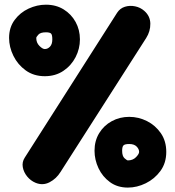

<svg xmlns="http://www.w3.org/2000/svg" viewBox="-20 -745 763 835"><path d="M19.5 -580.1Q19.5 -625.5 43.5 -658Q67.4 -690.4 104.2 -707.5Q141.1 -724.6 179.7 -724.6Q223.6 -724.6 256.8 -704.1Q290 -683.6 308.8 -649.4Q327.6 -615.2 327.6 -573.7Q327.6 -533.2 308.8 -496.6Q290 -460 255.6 -436.8Q221.2 -413.6 174.8 -413.6Q127 -413.6 92 -438.7Q57.1 -463.9 38.3 -502.2Q19.5 -540.5 19.5 -580.1ZM607.4 -697.8Q633.3 -675.3 633.8 -642.1Q634.3 -608.9 615.7 -579.6L243.2 2.9Q225.1 32.2 195.6 47.6Q166 63 134.3 49.8Q113.3 41 98.1 22.5Q83 3.9 79.1 -18.1Q75.2 -40 87.4 -59.1L489.3 -689.5Q502 -709 523.2 -715.6Q544.4 -722.2 567.4 -717.5Q590.3 -712.9 607.4 -697.8ZM137.7 -580.1Q137.7 -559.1 151.4 -545.4Q165 -531.7 174.8 -531.7Q187.5 -531.7 197.5 -542.2Q207.5 -552.7 207.5 -573.7Q207.5 -593.8 201.9 -599.1Q196.3 -604.5 179.7 -604.5Q155.8 -604.5 146.7 -594.2Q137.7 -584 137.7 -580.1ZM536.1 70.8Q490.7 70.8 458.3 47.1Q425.8 23.4 408.4 -13.4Q391.1 -50.3 391.1 -89.4Q391.1 -132.8 411.4 -166Q431.6 -199.2 466.1 -218Q500.5 -236.8 542 -236.8Q582.5 -236.8 619.4 -218.3Q656.2 -199.7 679.7 -165.5Q703.1 -131.3 703.1 -84.5Q703.1 -36.1 677.7 -1.5Q652.3 33.2 614 52Q575.7 70.8 536.1 70.8ZM536.1 -47.4Q557.6 -47.4 571.3 -61.3Q585 -75.2 585 -84.5Q585 -96.7 574.2 -107.7Q563.5 -118.7 542 -118.7Q522.5 -118.7 516.8 -112.5Q511.2 -106.4 511.2 -89.4Q511.2 -65.9 521.7 -56.6Q532.2 -47.4 536.1 -47.4Z"/></svg>

Font: Mikhak-DS1-FD Black
Style: Regular
Weight: 900
Designer: Amin Abedi
Version: Version 3.2